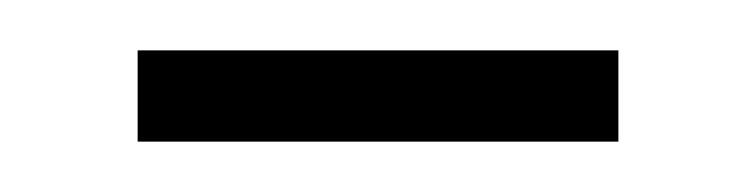

<svg xmlns="http://www.w3.org/2000/svg" viewBox="-20 -737 293 77"><path d="M228 -680.2H35.2V-716.8H228Z"/></svg>

Font: Fira Sans Compressed ExtraLight
Style: Regular
Weight: 250
Width: 1
Designer: Carrois Corporate & Edenspiekermann AG
Foundry: Carrois Corporate GbR & Edenspiekermann AG
Version: Version 4.203;PS 004.203;hotconv 1.0.88;makeotf.lib2.5.64775